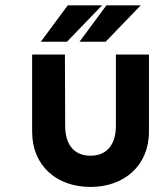

<svg xmlns="http://www.w3.org/2000/svg" viewBox="-20 -701 591 732"><path d="M385.7 -680.7 283.2 -542H382.8L516.6 -680.7ZM238.3 -680.7 135.7 -542H235.4L369.1 -680.7ZM421.9 -493.2V-221.7C421.9 -144.5 382.8 -107.4 325.2 -107.4C266.6 -107.4 228.5 -144.5 228.5 -221.7L227.5 -493.2H102.5V-199.2C102.5 -68.4 196.3 11.7 325.2 11.7C452.1 11.7 547.9 -68.4 547.9 -199.2V-493.2Z"/></svg>

Font: Sen-gleads
Style: Bold
Weight: 700
Designer: Kosal Sen, Philatype
Foundry: Philatype
Version: Version 1.004; ttfautohint (v1.8.3)